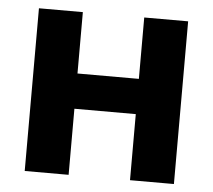

<svg xmlns="http://www.w3.org/2000/svg" viewBox="-44 -589 705 636"><g transform="rotate(5 308.5 -270.5)"><path d="M451.2 -336.9V-219.7H165.5V-336.9ZM206.5 -541V0H60.5V-541ZM556.6 -541V0H410.6V-541Z"/></g></svg>

Font: Inter 17pt
Style: Bold
Weight: 700
Version: Version 4.001;git-66647c0bb